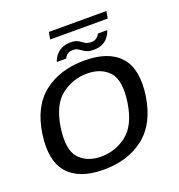

<svg xmlns="http://www.w3.org/2000/svg" viewBox="-144 -932 986 1057"><g transform="rotate(-20 349.0 -404.0)"><path d="M285 4.5Q427 4.5 521.5 -69.2Q616 -143 639.5 -297Q662 -449.5 596.2 -523.2Q530.5 -597 388.5 -597Q246 -597 151.2 -524.2Q56.5 -451.5 33.5 -297Q11 -145 76.8 -70.2Q142.5 4.5 285 4.5ZM296.5 -68Q213 -68 167.5 -118.8Q122 -169.5 140.5 -296.5Q160 -422.5 226.8 -473.5Q293.5 -524.5 377 -524.5Q460 -524.5 505.8 -474Q551.5 -423.5 532.5 -296.5Q513 -170.5 446.2 -119.2Q379.5 -68 296.5 -68ZM457.5 -634.5Q486.5 -634.5 506.2 -643.2Q526 -652 538 -665.2Q550 -678.5 556.2 -691Q562.5 -703.5 564 -711H509.5Q507.5 -705.5 501.5 -697.8Q495.5 -690 485 -684.5Q474.5 -679 460.5 -679Q442.5 -679 431 -684.5Q419.5 -690 409.8 -697.8Q400 -705.5 387 -711.2Q374 -717 352.5 -717Q324.5 -717 304.5 -708.5Q284.5 -700 272 -687.5Q259.5 -675 252.8 -662.5Q246 -650 243.5 -641H299Q301 -647.5 306.8 -655Q312.5 -662.5 323.2 -667.8Q334 -673 349.5 -673Q365 -673 375.2 -667.2Q385.5 -661.5 396 -653.8Q406.5 -646 420.5 -640.2Q434.5 -634.5 457.5 -634.5ZM251.5 -770H588.5L596 -811.5H259Z"/></g></svg>

Font: Anybody SemiExpanded
Style: Italic
Weight: 400
Width: 6
Italic angle: -10°
Version: Version 1.113;gftools[0.9.25]